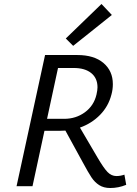

<svg xmlns="http://www.w3.org/2000/svg" viewBox="-20 -934 685 963"><path d="M613 -7Q574 9 533 9Q500 9 477.5 -5.5Q455 -20 439 -44Q423 -68 395 -120L308 -279Q299 -278 281 -278H203L143 0H63L206 -658H368Q452 -658 499 -618Q546 -578 546 -512Q546 -485 539 -460Q524 -401 482 -358Q440 -315 381 -294L469 -144Q500 -91 519.5 -71Q539 -51 564 -51Q584 -51 604 -58ZM302 -338Q361 -338 406 -371Q451 -404 464 -460Q469 -482 469 -496Q469 -542 437.5 -567.5Q406 -593 350 -593H271L216 -338ZM310 -741 489 -914 541 -859 347 -704Z"/></svg>

Font: Ysabeau Medium
Style: Italic
Weight: 500
Italic angle: -12°
Designer: Christian Thalmann (Catharsis Fonts)
Version: Version 0.003